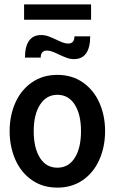

<svg xmlns="http://www.w3.org/2000/svg" viewBox="-20 -847 524 877"><path d="M24 -248Q24 -319 50 -377.5Q76 -436 125.5 -470.5Q175 -505 242 -505Q309 -505 358.5 -470.5Q408 -436 434 -377.5Q460 -319 460 -248Q460 -177 434 -118Q408 -59 358.5 -24.5Q309 10 242 10Q175 10 125.5 -24.5Q76 -59 50 -118Q24 -177 24 -248ZM350 -248Q350 -324 321.5 -369Q293 -414 242 -414Q192 -414 163 -369Q134 -324 134 -248Q134 -171 162.5 -126Q191 -81 242 -81Q293 -81 321.5 -126Q350 -171 350 -248ZM247 -599Q233 -606 219.5 -611Q206 -616 195 -616Q166 -616 166 -584H94Q94 -634 112.5 -660.5Q131 -687 168 -687Q185 -687 201.5 -681Q218 -675 239 -665Q253 -658 266.5 -653Q280 -648 291 -648Q320 -648 320 -681H392Q392 -630 373.5 -603.5Q355 -577 318 -577Q301 -577 284.5 -583Q268 -589 247 -599ZM90 -827H396V-757H90Z"/></svg>

Font: Cabin Condensed SemiBold
Style: Regular
Weight: 600
Width: 3
Designer: Pablo Impallari
Foundry: Pablo Impallari. http://www.impallari.com Igino Marini. http://www.ikern.com
Version: Version 2.200